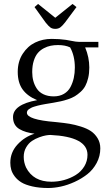

<svg xmlns="http://www.w3.org/2000/svg" viewBox="-20 -651 560 972"><path d="M32.2 172.9Q32.2 120.1 68.4 80.8Q104.5 41.5 154.8 25.9Q130.9 22.5 113 17.3Q95.2 12.2 79.1 2.9Q63 -6.3 54.4 -21.7Q45.9 -37.1 45.9 -58.1Q45.9 -121.6 168 -144Q119.1 -164.1 94.5 -198.2Q69.8 -232.4 69.8 -287.1Q69.8 -339.8 95 -378.7Q120.1 -417.5 158.2 -435.8Q196.3 -454.1 241.2 -454.1Q280.8 -454.1 314 -449.2Q324.7 -447.3 339.1 -444.6Q353.5 -441.9 362.8 -440.4Q372.1 -439 380.9 -439H478V-411.1H411.1Q432.1 -360.8 432.1 -309.1Q432.1 -280.3 426.5 -256.6Q420.9 -232.9 411.9 -216.1Q402.8 -199.2 387.9 -185.8Q373 -172.4 358.9 -163.8Q344.7 -155.3 324.2 -148.4Q303.7 -141.6 287.8 -138.2Q272 -134.8 250 -130.9Q243.7 -129.9 230.7 -127.7Q217.8 -125.5 210.2 -124.3Q202.6 -123 190.4 -120.6Q178.2 -118.2 170.9 -116.2Q163.6 -114.3 153.8 -111.3Q144 -108.4 138.2 -105.2Q132.3 -102.1 126.7 -98.4Q121.1 -94.7 118.7 -90.1Q116.2 -85.4 116.2 -80.1Q116.2 -44.9 260.7 -33.2Q267.1 -32.7 270 -32.2Q304.7 -28.8 331.5 -24.4Q358.4 -20 389.4 -10.3Q420.4 -0.5 440.4 12.9Q460.4 26.4 474.1 48.8Q487.8 71.3 487.8 100.1Q487.8 139.6 469.5 173.8Q451.2 208 422.4 230.7Q393.6 253.4 357.9 269.8Q322.3 286.1 288.1 293.5Q253.9 300.8 224.1 300.8Q178.7 300.8 143.6 292.7Q108.4 284.7 87.9 272Q67.4 259.3 54.4 241.9Q41.5 224.6 36.9 208Q32.2 191.4 32.2 172.9ZM100.1 143.1Q100.1 170.9 111.8 196.8Q148.4 269 240.2 269Q272.9 269 304.7 260.3Q336.4 251.5 363.3 234.9Q390.1 218.3 406.5 191.7Q422.9 165 422.9 132.8Q422.9 41 234.9 32.2Q226.6 32.2 212.9 34.4Q199.2 36.6 179 43.9Q158.7 51.3 141.6 62.7Q124.5 74.2 112.3 95.2Q100.1 116.2 100.1 143.1ZM143.1 -286.1Q143.1 -262.2 148.7 -241.5Q154.3 -220.7 166.3 -202.4Q178.2 -184.1 200.2 -173.6Q222.2 -163.1 252 -163.1Q281.7 -163.1 303.5 -175.8Q325.2 -188.5 336.7 -210.2Q348.1 -231.9 353.5 -256.3Q358.9 -280.8 358.9 -309.1Q358.9 -368.2 335 -411.1Q310.1 -422.9 273.9 -422.9Q253.9 -422.9 236.6 -419.4Q219.2 -416 201.7 -406.7Q184.1 -397.5 171.4 -382.6Q158.7 -367.7 150.9 -343Q143.1 -318.4 143.1 -286.1ZM154.8 -615.2 172.9 -630.9 259.8 -561 347.2 -630.9 367.2 -615.2 309.1 -537.1Q294.4 -518.6 284.4 -511.7Q274.4 -504.9 259.8 -504.9Q245.1 -504.9 235.6 -511.5Q226.1 -518.1 210.9 -537.1Z"/></svg>

Font: Dehuti Alt
Style: Book
Weight: 400
Version: Version 1.2